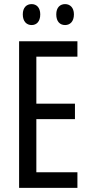

<svg xmlns="http://www.w3.org/2000/svg" viewBox="-20 -915 442 935"><path d="M91 -845C91 -810 110 -793 134 -793C158 -793 176 -810 176 -845C176 -878 158 -895 134 -895C110 -895 91 -879 91 -845ZM254 -845C254 -810 272 -793 297 -793C321 -793 340 -810 340 -845C340 -878 321 -895 297 -895C273 -895 254 -879 254 -845ZM357 0V-76H157V-335H345V-410H157V-639H357V-714H73V0Z"/></svg>

Font: Noto Sans Ethiopic ExtCond
Style: Regular
Weight: 400
Width: 2
Designer: Monotype Design Team
Foundry: Monotype Imaging Inc.
Version: Version 2.102